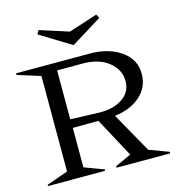

<svg xmlns="http://www.w3.org/2000/svg" viewBox="-114 -883 910 983"><g transform="rotate(-15 340.5 -392.0)"><path d="M219.2 -254.9V-45.9L323.2 -6.8L320.8 0H21L19 -6.8L132.8 -46.9V-553.2L9.8 -591.8L12.2 -600.1H400.9Q500.5 -600.1 566.2 -554.2Q631.8 -508.3 631.8 -432.1Q631.8 -361.3 580.3 -315.2Q528.8 -269 443.8 -258.8L563 -46.9L668 -7.8L666 0H383.8L381.8 -7.8L467.8 -46.9L355 -255.9ZM168 -764.2 179.2 -784.2 333 -734.9 484.9 -784.2 496.1 -764.2 333 -663.1ZM217.8 -300.8 357.9 -295.9Q439.5 -291.5 490.7 -324.5Q542 -357.4 542 -416Q542 -461.9 514.4 -495.4Q486.8 -528.8 446.8 -544.2Q406.7 -559.6 361.8 -560.1H217.8Z"/></g></svg>

Font: Halibut
Style: Regular
Weight: 400
Designer: Matteo Maggi
Foundry: Collletttivo
Version: Version 3.080 | FøM Fix